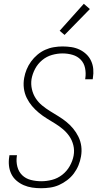

<svg xmlns="http://www.w3.org/2000/svg" viewBox="-20 -989 540 1017"><path d="M198 8Q173 8 150 4.5Q127 1 106 -8Q85 -17 67.5 -32Q50 -47 40 -67.5Q30 -88 27.5 -111.5Q25 -135 29 -159L30 -167H70L69 -161Q65 -133 72 -106Q79 -79 97.5 -61Q116 -43 143 -36Q170 -29 199 -29Q227 -29 256 -36.5Q285 -44 309.5 -63Q334 -82 349.5 -109.5Q365 -137 370 -165Q375 -193 368.5 -219.5Q362 -246 347.5 -267Q333 -288 313.5 -304.5Q294 -321 272 -334.5Q250 -348 228 -361.5Q206 -375 186 -391.5Q166 -408 149.5 -427.5Q133 -447 121.5 -470.5Q110 -494 106.5 -521Q103 -548 108 -576Q112 -599 121 -621Q130 -643 144.5 -663Q159 -683 178 -699Q197 -715 219 -725Q241 -735 265 -739Q289 -743 311 -743Q335 -743 358 -739.5Q381 -736 401 -726.5Q421 -717 437 -702Q453 -687 462.5 -666.5Q472 -646 474 -623Q476 -600 472 -576L471 -569H431L432 -575Q436 -602 430.5 -628.5Q425 -655 407.5 -673Q390 -691 364.5 -698.5Q339 -706 311 -706Q284 -706 255.5 -698Q227 -690 203.5 -670.5Q180 -651 166 -624.5Q152 -598 147 -570Q143 -543 149 -516.5Q155 -490 169 -468.5Q183 -447 203 -430.5Q223 -414 245 -400.5Q267 -387 289 -373.5Q311 -360 331 -344Q351 -328 367.5 -308Q384 -288 395.5 -264.5Q407 -241 410.5 -214.5Q414 -188 409 -160Q405 -136 395.5 -113Q386 -90 371 -70Q356 -50 335.5 -34.5Q315 -19 292.5 -9Q270 1 245.5 4.5Q221 8 198 8ZM322 -804 296 -826 424 -969 456 -941Z"/></svg>

Font: Iosevka SS18 Extralight
Style: Italic
Weight: 200
Italic angle: -9°
Monospace: yes
Designer: Belleve Invis
Foundry: Belleve Invis
Version: Version 25.1.1; ttfautohint (v1.8.4)